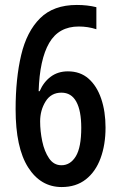

<svg xmlns="http://www.w3.org/2000/svg" viewBox="-20 -810 481 775"><path d="M229 -55Q144 -55 93.5 -134.5Q43 -214 43 -369Q43 -493 65.5 -588Q88 -683 142 -736.5Q196 -790 290 -790Q333 -790 369 -781V-692Q335 -703 298 -703Q217 -703 178.5 -636.5Q140 -570 136 -442H140Q156 -479 185 -500.5Q214 -522 254 -522Q304 -522 337.5 -492.5Q371 -463 388.5 -411.5Q406 -360 406 -295Q406 -226 386 -171.5Q366 -117 326.5 -86Q287 -55 229 -55ZM228 -143Q264 -143 286 -179Q308 -215 308 -294Q308 -363 288 -399.5Q268 -436 228 -436Q186 -436 164 -400.5Q142 -365 142 -320Q142 -281 150.5 -240Q159 -199 178 -171Q197 -143 228 -143Z"/></svg>

Font: Noto Sans Malayalam UI ExtraCondensed Medium
Style: Regular
Weight: 500
Width: 2
Designer: Jelle Bosma - Monotype Design Team
Foundry: Monotype Imaging Inc.
Version: Version 2.104; ttfautohint (v1.8.4.7-5d5b)